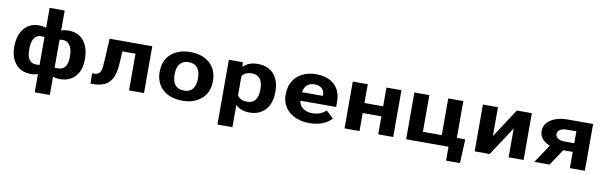

<svg xmlns="http://www.w3.org/2000/svg" viewBox="-56 -1340 6722 2133"><g transform="rotate(10 3305.5 -273.5)"><path d="M368 -3V203H538V-4C561 5 589 10 619 10C657 10 691 3 720 -10C809 -50 853 -136 853 -250V-260C853 -301 848 -338 838 -372C812 -461 748 -538 618 -538C586 -538 560 -532 538 -523V-750H368V-524C346 -533 323 -538 291 -538C253 -538 219 -532 190 -518C99 -476 56 -379 56 -260V-250C56 -212 62 -178 72 -146C100 -62 164 10 290 10C320 10 347 5 368 -3ZM574 -104C561 -103 549 -104 538 -106V-420C547 -423 560 -424 573 -424C593 -424 610 -420 624 -411C669 -383 684 -326 684 -260V-250C684 -176 662 -104 574 -104ZM368 -420V-106C358 -105 345 -104 333 -104C244 -104 225 -175 225 -250V-260C225 -337 243 -424 334 -424C346 -424 357 -421 368 -420Z M1565 -528H1084L1072 -303C1070 -269 1068 -240 1066 -216C1060 -159 1049 -116 977 -116H959L961 0H989C1198 0 1234 -133 1242 -303L1248 -414H1396V0H1565Z M1695 -269V-259C1695 -220 1702 -185 1715 -152C1753 -58 1846 10 1996 10C2044 10 2087 4 2124 -10C2230 -49 2296 -134 2296 -259V-269C2296 -308 2289 -343 2276 -376C2238 -470 2145 -538 1995 -538C1947 -538 1904 -532 1867 -518C1761 -479 1695 -394 1695 -269ZM2127 -269V-259C2127 -176 2095 -104 1996 -104C1896 -104 1864 -175 1864 -259V-269C1864 -351 1897 -424 1995 -424C2094 -424 2127 -352 2127 -269Z M2592 -477 2586 -528H2429V203H2598V-46C2634 -14 2682 10 2754 10C2794 10 2830 4 2860 -10C2952 -51 3000 -141 3000 -259V-270C3000 -310 2995 -347 2984 -380C2955 -469 2886 -538 2753 -538C2676 -538 2628 -513 2592 -477ZM2710 -104C2652 -104 2617 -124 2598 -156V-373C2618 -404 2652 -423 2709 -423C2803 -423 2831 -349 2831 -270V-259C2831 -180 2805 -104 2710 -104Z M3680 -85 3597 -163C3564 -127 3514 -104 3444 -104C3422 -104 3402 -106 3384 -112C3333 -128 3297 -165 3290 -218H3694V-278C3694 -317 3688 -353 3676 -385C3642 -476 3556 -538 3414 -538C3368 -538 3327 -531 3291 -518C3185 -479 3118 -390 3118 -265V-246C3118 -211 3126 -177 3140 -146C3183 -54 3280 10 3432 10C3549 10 3631 -29 3680 -85ZM3527 -326V-314H3292C3301 -373 3334 -424 3413 -424C3486 -424 3527 -387 3527 -326Z M4376 0V-528H4207V-316H3996V-528H3827V0H3996V-203H4207V0Z M4522 -528V0H5000V157H5157L5169 -113H5074V-528H4904V-114H4691V-528Z M5678 -528 5465 -203V-528H5295V0H5465L5678 -326V0H5847V-528Z M6106 -207 5968 0H6140L6262 -183H6369V0H6538V-528H6258C6216 -528 6178 -524 6145 -515C6060 -493 5988 -442 5988 -352C5988 -279 6041 -232 6106 -207ZM6157 -347C6157 -391 6203 -415 6258 -415H6369V-281H6255C6203 -281 6157 -305 6157 -347Z"/></g></svg>

Font: Asimov
Style: XWid
Weight: 500
Designer: Google
Version: Version 2.000980; 2014